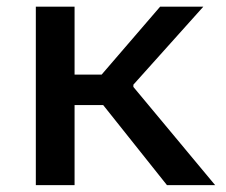

<svg xmlns="http://www.w3.org/2000/svg" viewBox="-20 -540 660 560"><path d="M197.5 0V-233.5H281L467 0H607.5L369 -286.5V-293L573 -520.5H447L276.5 -322.5H197.5V-520.5H84.5V0Z"/></svg>

Font: Monaspace Neon Medium
Style: Regular
Weight: 500
Designer: Riley Cran & the Lettermatic Team
Foundry: Lettermatic
Version: Version 1.200 (Monaspace Neon)